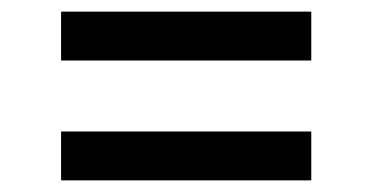

<svg xmlns="http://www.w3.org/2000/svg" viewBox="-20 -505 640 330"><path d="M85 -401V-485H515V-401ZM85 -195V-279H515V-195Z"/></svg>

Font: Zed Mono Medium Extended
Style: Regular
Weight: 500
Width: 7
Monospace: yes
Designer: Belleve Invis
Foundry: Belleve Invis
Version: Version 1.0.0; ttfautohint (v1.8.4)